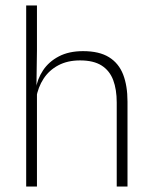

<svg xmlns="http://www.w3.org/2000/svg" viewBox="-20 -684 556 704"><path d="M408 0V-308Q408 -356 395 -390.5Q382 -425 352.5 -443.8Q323 -462.5 273.5 -462.5Q227.5 -462.5 193.8 -444.5Q160 -426.5 139.8 -395.5Q119.5 -364.5 112.5 -324L99 -356H111Q116.5 -394 137.8 -426Q159 -458 195.8 -477.2Q232.5 -496.5 284.5 -496.5Q344 -496.5 379.8 -474.2Q415.5 -452 431.5 -410.8Q447.5 -369.5 447.5 -311.5V0ZM76 0V-664H115.5V-498.5L113.5 -359L115.5 -355V0Z"/></svg>

Font: Anek Gurmukhi ExtraLight
Style: Regular
Weight: 250
Designer: Sarang Kulkarni (Gurmukhi), Yesha Goshar (Latin)
Foundry: Ek Type
Version: Version 1.003